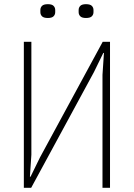

<svg xmlns="http://www.w3.org/2000/svg" viewBox="-20 -898 640 918"><path d="M94 -698H130V-158L123 -53H126L171 -145L471 -698H506V0H470V-540L477 -645H474L429 -553L129 0H94ZM209 -812Q189 -812 181 -820Q173 -828 173 -840V-850Q173 -862 181 -870Q189 -878 209 -878Q228 -878 236 -870Q244 -862 244 -850V-840Q244 -828 236 -820Q228 -812 209 -812ZM391 -812Q372 -812 364 -820Q356 -828 356 -840V-850Q356 -862 364 -870Q372 -878 391 -878Q411 -878 419 -870Q427 -862 427 -850V-840Q427 -828 419 -820Q411 -812 391 -812Z"/></svg>

Font: IBM Plex Mono ExtLt
Style: Regular
Weight: 200
Monospace: yes
Designer: Mike Abbink, Paul van der Laan, Pieter van Rosmalen
Foundry: Bold Monday
Version: Version 2.3